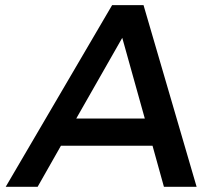

<svg xmlns="http://www.w3.org/2000/svg" viewBox="-20 -720 778 740"><path d="M2 0 412.1 -700.2H533.2L737.8 0H611.8L567.9 -158.2H214.8L125 0ZM273.9 -263.2H538.1L451.2 -574.2Z"/></svg>

Font: Trueno
Style: Italic
Weight: 400
Designer: Julieta Ulanovsky
Foundry: Julieta Ulanovsky
Version: Version 3.001b | FøM Fix